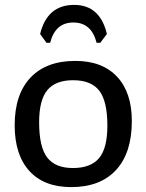

<svg xmlns="http://www.w3.org/2000/svg" viewBox="-20 -757 598 785"><path d="M170 -582 144 -618Q173 -737 283 -737Q389 -737 417 -618L390 -582H375Q354 -665 280 -665Q206 -665 185 -582ZM288 -508Q398 -508 458.5 -443.5Q519 -379 519 -262Q519 -132 454.5 -62Q390 8 271 8Q160 8 100 -58Q40 -124 40 -245Q40 -371 104.5 -439.5Q169 -508 288 -508ZM279 -429Q207 -429 173.5 -388.5Q140 -348 140 -257Q140 -156 173 -113Q206 -70 278 -70Q351 -70 385 -110.5Q419 -151 419 -243Q419 -343 386 -386Q353 -429 279 -429Z"/></svg>

Font: Alegreya Sans SC Medium
Style: Regular
Weight: 500
Designer: Juan Pablo del Peral
Foundry: Huerta Tipografica
Version: Version 2.001;PS 002.001;hotconv 1.0.88;makeotf.lib2.5.64775